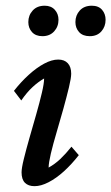

<svg xmlns="http://www.w3.org/2000/svg" viewBox="-20 -637 386 665"><path d="M99.6 7.8Q78.1 7.8 66.4 -3.9Q54.7 -15.6 54.7 -40Q54.7 -54.7 62.5 -86.4Q70.3 -118.2 82 -159.2Q93.8 -200.2 105.5 -241.2Q117.2 -282.2 125 -315.4Q132.8 -348.6 132.8 -365.2Q112.3 -353.5 92.8 -335.4Q73.2 -317.4 53.7 -289.1L28.3 -322.3Q52.7 -353.5 79.6 -377.9Q106.4 -402.3 132.8 -416.5Q159.2 -430.7 181.6 -430.7Q203.1 -430.7 214.8 -418Q226.6 -405.3 226.6 -381.8Q226.6 -367.2 218.8 -334.5Q210.9 -301.8 199.7 -261.2Q188.5 -220.7 176.3 -179.7Q164.1 -138.7 156.2 -105.5Q148.4 -72.3 148.4 -56.6Q169.9 -68.4 189 -86.4Q208 -104.5 227.5 -128.9L252.9 -99.6Q228.5 -68.4 201.7 -43.9Q174.8 -19.5 148.4 -5.9Q122.1 7.8 99.6 7.8ZM127 -511.7Q103.5 -511.7 90.8 -525.9Q78.1 -540 78.1 -560.5Q78.1 -584 93.3 -600.6Q108.4 -617.2 134.8 -617.2Q157.2 -617.2 169.9 -603Q182.6 -588.9 182.6 -568.4Q182.6 -544.9 167.5 -528.3Q152.3 -511.7 127 -511.7ZM291 -511.7Q266.6 -511.7 253.9 -525.9Q241.2 -540 241.2 -560.5Q241.2 -584 256.3 -600.6Q271.5 -617.2 297.9 -617.2Q321.3 -617.2 333.5 -603Q345.7 -588.9 345.7 -568.4Q345.7 -544.9 331.1 -528.3Q316.4 -511.7 291 -511.7Z"/></svg>

Font: Crimson Pro Medium
Style: Italic
Weight: 500
Italic angle: -12°
Designer: Jacques Le Bailly
Foundry: Baron von Fonthausen
Version: Version 1.003